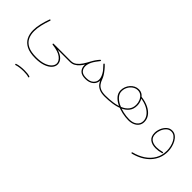

<svg xmlns="http://www.w3.org/2000/svg" viewBox="18 -1131 2374 2374"><g transform="rotate(45 1205.0 56.0)"><path d="M79.1 30.3Q79.1 96.2 105 147.5Q130.9 198.7 188.7 228.3Q246.6 257.8 343.3 257.8Q422.4 257.8 478.5 238.3Q534.7 218.8 564.7 186Q594.7 153.3 594.7 114.3Q594.7 73.2 562 39.6Q529.3 5.9 464.4 -13.7H678.7Q682.6 -13.7 684.8 -16.1Q687 -18.6 687 -22Q687 -25.9 684.8 -28.1Q682.6 -30.3 678.7 -30.3H378.4Q375 -30.3 372.3 -27.8Q369.6 -25.4 370.1 -21.5Q370.6 -18.6 372.6 -16.4Q374.5 -14.2 377.4 -13.7Q483.9 -1 531 35.6Q578.1 72.3 578.1 114.3Q578.1 145.5 551.8 174.3Q525.4 203.1 473.4 221.7Q421.4 240.2 343.3 240.2Q250.5 240.2 196.5 213.4Q142.6 186.5 119.6 139.2Q96.7 91.8 96.7 30.3Q96.7 -21.5 110.4 -80.6Q124 -139.6 146.5 -201.7Q147.5 -205.1 146 -208.3Q144.5 -211.4 141.1 -212.4Q137.7 -213.4 134.5 -212.2Q131.3 -210.9 130.4 -207.5Q107.4 -145 93.3 -84.2Q79.1 -23.4 79.1 30.3ZM220.7 484.4Q221.7 486.8 224.9 488.8Q228 490.7 231.4 489.3Q254.4 481 288.6 476.6Q322.8 472.2 356.9 472.2Q359.4 472.2 361.1 470.9Q362.8 469.7 364 467.8Q365.2 465.8 365.2 463.9Q365.2 460.4 362.8 458Q360.4 455.6 356.9 455.6Q322.3 455.6 286.6 460Q251 464.4 225.6 473.6Q222.2 474.1 220.9 477.5Q219.7 481 220.7 484.4ZM348.6 463.9Q348.6 467.3 351.1 469.7Q353.5 472.2 356.9 472.2Q384.3 472.2 408 475.1Q431.6 478 445.3 483.4Q447.8 484.4 450 483.9Q452.1 483.4 453.9 481.7Q455.6 480 456.1 478.5Q457.5 475.1 455.8 471.9Q454.1 468.8 451.2 467.8Q434.6 461.4 409.7 458.5Q384.8 455.6 356.9 455.6Q353.5 455.6 351.1 458Q348.6 460.4 348.6 463.9Z M670.4 -22Q670.4 -18.6 672.9 -16.1Q675.3 -13.7 678.7 -13.7Q715.3 -13.7 744.4 -30Q773.4 -46.4 796.6 -72.5Q819.8 -98.6 837.9 -128.9Q856 -159.2 870.1 -187.5Q882.8 -212.9 902.3 -240.2Q921.9 -267.6 938 -287.1Q940.4 -289.6 939.9 -293.2Q939.5 -296.9 937 -298.8Q934.6 -301.3 931.2 -300.8Q927.7 -300.3 925.3 -297.9Q908.7 -277.8 888.7 -250.2Q868.7 -222.7 854.5 -195.3Q835 -157.2 810.3 -119.1Q785.6 -81.1 753.4 -55.7Q721.2 -30.3 678.7 -30.3Q675.3 -30.3 672.9 -28.1Q670.4 -25.9 670.4 -22ZM834 -110.4Q834 -62 864.5 -30.5Q895 1 961.4 1Q1028.3 1 1067.4 -32.5Q1106.4 -65.9 1106.4 -115.2Q1106.4 -157.7 1079.8 -204.3Q1053.2 -251 1003.4 -298.3Q1001 -300.8 997.3 -300.5Q993.7 -300.3 991.2 -297.9Q988.8 -295.4 989 -291.7Q989.3 -288.1 991.7 -285.6Q1040 -239.7 1064.7 -196Q1089.4 -152.3 1089.4 -115.2Q1089.4 -74.7 1056.9 -45.2Q1024.4 -15.6 961.4 -15.6Q900.4 -15.6 875.7 -42.7Q851.1 -69.8 851.1 -110.4Q851.1 -146.5 872.3 -191.2Q893.6 -235.8 938 -287.1Q940.4 -289.6 940.2 -293.2Q939.9 -296.9 937.5 -298.8Q935.1 -301.3 931.4 -300.8Q927.7 -300.3 925.3 -297.9Q879.4 -245.1 856.7 -198Q834 -150.9 834 -110.4ZM991.7 -286.1Q1021 -256.3 1041.7 -230.7Q1062.5 -205.1 1076.2 -181.9Q1089.8 -158.7 1097.7 -136.2Q1108.9 -104 1129.9 -76.2Q1150.9 -48.3 1187.7 -31Q1224.6 -13.7 1283.2 -13.7H1283.7Q1287.6 -13.7 1289.8 -16.1Q1292 -18.6 1292 -22Q1292 -25.9 1289.8 -28.1Q1287.6 -30.3 1283.7 -30.3H1283.2Q1229 -30.3 1195.8 -44.9Q1162.6 -59.6 1144 -85Q1125.5 -110.4 1114.3 -142.1Q1106 -166 1091.3 -190.4Q1076.7 -214.8 1055.2 -241.2Q1033.7 -267.6 1003.9 -297.9Q1001.5 -300.3 997.8 -300.5Q994.1 -300.8 991.7 -298.3Q990.2 -296.9 989.5 -294.4Q988.8 -292 989.5 -290Q990.2 -288.1 991.7 -286.1Z M1275.4 -22Q1275.4 -18.6 1277.8 -16.1Q1280.3 -13.7 1283.7 -13.7Q1349.6 -13.7 1414.8 -22.9Q1480 -32.2 1533.2 -55.2Q1586.4 -78.1 1618.4 -118.2Q1650.4 -158.2 1650.4 -219.7Q1650.4 -258.3 1635.3 -294.4Q1620.1 -330.6 1591.6 -354.2Q1563 -377.9 1521.5 -377.9Q1490.2 -377.9 1462.9 -364.3Q1435.5 -350.6 1414.6 -327.1Q1393.6 -303.7 1381.6 -273.4Q1369.6 -243.2 1369.6 -210Q1369.6 -161.1 1400.9 -124.5Q1432.1 -87.9 1482.2 -63.2Q1532.2 -38.6 1589.6 -26.1Q1647 -13.7 1699.2 -13.7Q1744.6 -13.7 1780 -29.3Q1815.4 -44.9 1835.4 -73.2Q1855.5 -101.6 1855.5 -139.6Q1855.5 -189.5 1826.4 -230Q1797.4 -270.5 1742.4 -298.1Q1687.5 -325.7 1610.4 -335.4Q1606.9 -335.9 1604 -334.2Q1601.1 -332.5 1600.6 -328.1Q1600.1 -324.7 1602.1 -322Q1604 -319.3 1609.4 -318.8Q1682.1 -310.1 1733.4 -283.2Q1784.7 -256.3 1811.8 -218.8Q1838.9 -181.2 1838.9 -139.6Q1838.9 -91.3 1801 -60.8Q1763.2 -30.3 1699.2 -30.3Q1647 -30.3 1592.3 -42.7Q1537.6 -55.2 1491 -78.4Q1444.3 -101.6 1415.5 -135Q1386.7 -168.5 1386.7 -210Q1386.7 -250.5 1405.3 -284.7Q1423.8 -318.8 1454.6 -339.6Q1485.4 -360.4 1521.5 -360.4Q1556.2 -360.4 1581.3 -340.1Q1606.4 -319.8 1620.1 -287.8Q1633.8 -255.9 1633.8 -219.7Q1633.8 -164.6 1604.5 -127.9Q1575.2 -91.3 1525.1 -69.8Q1475.1 -48.3 1412.6 -39.3Q1350.1 -30.3 1283.7 -30.3Q1280.3 -30.3 1277.8 -28.1Q1275.4 -25.9 1275.4 -22Z M2173.8 -309.1Q2132.3 -309.1 2101.8 -281.2Q2071.3 -253.4 2054.9 -213.1Q2038.6 -172.9 2038.6 -134.3Q2038.6 -69.3 2078.1 -38.3Q2117.7 -7.3 2182.6 -7.3Q2229 -7.3 2281.7 -21.5Q2284.7 -22.5 2286.9 -25.4Q2289.1 -28.3 2288.1 -31.7Q2287.6 -35.2 2284.7 -37.1Q2281.7 -39.1 2277.8 -38.1Q2252.4 -31.7 2228.5 -28.1Q2204.6 -24.4 2182.6 -24.4Q2125 -24.4 2090.1 -50.3Q2055.2 -76.2 2055.2 -134.3Q2055.2 -168 2069.6 -204.6Q2084 -241.2 2110.8 -266.8Q2137.7 -292.5 2173.8 -292.5Q2206.5 -292.5 2231 -272.7Q2255.4 -252.9 2271.7 -221.4Q2288.1 -189.9 2296.1 -154.5Q2304.2 -119.1 2304.2 -87.4Q2304.2 -4.4 2267.3 59.3Q2230.5 123 2165.8 166Q2101.1 209 2017.1 230Q2013.7 230.5 2011.7 233.6Q2009.8 236.8 2010.7 240.7Q2011.7 243.7 2014.6 245.6Q2017.6 247.6 2021 246.6Q2086.4 230.5 2141.4 200.7Q2196.3 170.9 2236.6 128.4Q2276.9 85.9 2299.1 31.7Q2321.3 -22.5 2321.3 -87.4Q2321.3 -122.6 2312 -161.1Q2302.7 -199.7 2284.2 -233.4Q2265.6 -267.1 2238 -288.1Q2210.4 -309.1 2173.8 -309.1Z"/></g></svg>

Font: Mikhak VF
Style: Regular
Weight: 100
Designer: Amin Abedi
Version: Version 3.001